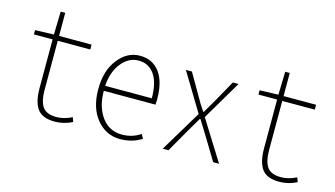

<svg xmlns="http://www.w3.org/2000/svg" viewBox="-80 -950 2150 1231"><g transform="rotate(15 995.0 -334.5)"><path d="M337.9 11.7Q253.9 11.7 221.2 -34.2Q188.5 -80.1 188.5 -169.9V-494.1H64.5V-522.5L188.5 -526.4L192.4 -679.7H222.7V-526.4H438.5V-494.1H222.7V-165Q222.7 -93.8 248 -56.6Q273.4 -19.5 339.8 -19.5Q390.6 -19.5 442.4 -45.9L453.1 -16.6Q396.5 11.7 337.9 11.7Z M771.5 11.7Q677.7 11.7 615.7 -62.5Q553.7 -136.7 553.7 -261.7Q553.7 -385.7 613.8 -461.9Q673.8 -538.1 757.8 -538.1Q841.8 -538.1 888.7 -475.6Q935.5 -413.1 935.5 -296.9Q935.5 -273.4 933.6 -260.7H590.8Q590.8 -154.3 640.6 -86.9Q690.4 -19.5 774.4 -19.5Q843.8 -19.5 897.5 -56.6L913.1 -27.3Q888.7 -14.6 875 -8.3Q861.3 -2 832.5 4.9Q803.7 11.7 771.5 11.7ZM590.8 -293.9H900.4Q900.4 -398.4 862.3 -452.1Q824.2 -505.9 757.8 -505.9Q693.4 -505.9 645.5 -448.2Q597.7 -390.6 590.8 -293.9Z M1051.8 0 1216.8 -274.4 1064.5 -526.4H1104.5L1184.6 -387.7Q1209 -342.8 1241.2 -295.9H1245.1Q1297.9 -385.7 1299.8 -389.6L1376 -526.4H1414.1L1259.8 -265.6L1425.8 0H1386.7L1299.8 -143.6Q1290 -160.2 1267.1 -196.8Q1244.1 -233.4 1236.3 -246.1H1232.4Q1224.6 -232.4 1204.1 -198.2Q1183.6 -164.1 1173.8 -146.5L1089.8 0Z M1828.1 11.7Q1744.1 11.7 1711.4 -34.2Q1678.7 -80.1 1678.7 -169.9V-494.1H1554.7V-522.5L1678.7 -526.4L1682.6 -679.7H1712.9V-526.4H1928.7V-494.1H1712.9V-165Q1712.9 -93.8 1738.3 -56.6Q1763.7 -19.5 1830.1 -19.5Q1880.9 -19.5 1932.6 -45.9L1943.4 -16.6Q1886.7 11.7 1828.1 11.7Z"/></g></svg>

Font: Gen Shin Gothic Monospace ExtraLight
Style: Regular
Weight: 200
Designer: [Source Han Sans]
Ryoko NISHIZUKA  (kana & ideographs); Paul D. Hunt (Latin, Greek & Cyrillic); Wenlong ZHANG  (bopomofo
Version: Version 1.002.20150607